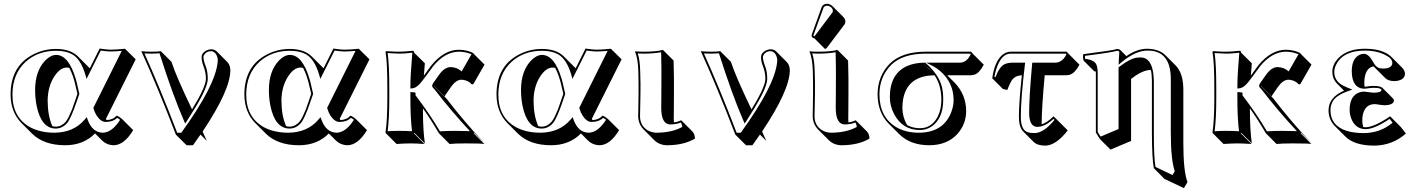

<svg xmlns="http://www.w3.org/2000/svg" viewBox="-20 -703 7504 1017"><path d="M390.1 -206.1 381.8 -241.2Q368.7 -303.2 347.2 -343.3Q339.8 -345.2 333.5 -345.2Q297.9 -345.2 266.6 -296.4Q232.9 -243.2 232.4 -169.4Q232.9 -88.9 257.3 -34.7Q266.6 -32.2 275.9 -32.2Q292 -32.2 304.9 -39.6Q317.9 -46.9 326.9 -56.9Q335.9 -66.9 345.9 -87.9Q356 -108.9 361.6 -123.5Q367.2 -138.2 377 -167.5ZM276.9 -443.8Q353 -443.4 392.6 -404.3L449.2 -347.7Q452.6 -343.8 455.6 -341.3L507.8 -445.8Q546.4 -439.9 564.9 -439.9Q594.2 -439.9 642.1 -444.8L698.7 -388.7L541.5 -74.2Q542.5 -69.8 543.9 -66.9Q579.1 -68.4 597.2 -90.3Q609.9 -87.4 628.9 -70.3L685.5 -13.7Q637.7 65.9 581.5 66.4Q545.9 65.4 521.5 42L483.4 3.9Q421.9 66.4 324.7 66.4Q211.4 65.9 149.4 4.4L92.8 -52.2Q36.6 -109.9 36.1 -202.1Q36.1 -353.5 156.7 -415Q213.4 -443.8 276.9 -443.8ZM276.9 -434.1Q181.2 -434.1 115.7 -375.5Q46.4 -312 45.9 -202.1Q45.9 -80.6 140.1 -28.8Q193.4 -0.5 268.1 0Q370.1 -1 428.2 -69.3L439.5 -82.5L445.3 -66.4Q470.2 -1 524.9 0Q573.7 -1.5 616.2 -68.4Q607.4 -75.2 600.6 -78.6Q578.1 -57.1 540 -57.1Q514.6 -57.1 492.7 -89.8Q481.4 -107.4 475.6 -128.4L474.6 -131.8L625 -433.6Q585.4 -430.2 564.9 -430.2Q545.4 -430.7 513.7 -435.1L438.5 -285.2L431.6 -309.1Q407.2 -390.1 362.3 -415.5Q328.6 -434.1 276.9 -434.1ZM400.4 -205.6 386.2 -164.6Q356.4 -77.1 335.9 -51.8Q310.5 -22.5 275.9 -22Q199.2 -22 174.3 -141.1Q166 -182.1 166 -226.1Q166 -327.1 220.2 -383.3Q248.5 -411.6 276.9 -412.1Q343.3 -412.1 380.9 -286.1Q387.2 -265.1 391.6 -243.2Z M1053.2 -6.3Q1066.4 22.5 1075.7 43.5L1042 9.8Q1022 38.6 1002 66.4H968.3L911.6 10.3Q813.5 -245.6 728.5 -432.1Q745.6 -429.2 781.7 -429.2Q818.8 -429.2 831.5 -432.1L888.2 -375.5Q912.1 -300.8 997.1 -123.5Q1070.3 -242.2 1070.8 -286.1Q1070.8 -320.3 1056.2 -356.9Q1047.9 -378.9 1047.9 -400.9Q1047.9 -421.9 1072.8 -435.5Q1085.9 -441.9 1099.6 -441.9Q1116.7 -441.4 1127.9 -430.7L1184.6 -374Q1199.7 -357.9 1200.2 -330.6Q1199.2 -224.6 1053.2 -6.3ZM971.2 -64 960.9 -48.3 953.6 -65.4Q895 -199.7 824.7 -420.9Q809.6 -419.4 781.7 -418.9Q757.3 -418.9 745.1 -419.9Q826.2 -240.7 918.5 0H940.4Q1120.6 -249.5 1132.8 -373Q1133.3 -380.9 1133.8 -387.2Q1127.9 -427.7 1099.6 -432.1Q1071.3 -432.1 1059.6 -408.7Q1057.6 -404.3 1057.6 -400.9Q1057.6 -382.3 1070.3 -350.1Q1080.6 -321.8 1080.6 -286.1Q1080.6 -241.7 1015.6 -134.8Q997.1 -104 971.2 -64Z M1628.4 -206.1 1620.1 -241.2Q1606.9 -303.2 1585.4 -343.3Q1578.1 -345.2 1571.8 -345.2Q1536.1 -345.2 1504.9 -296.4Q1471.2 -243.2 1470.7 -169.4Q1471.2 -88.9 1495.6 -34.7Q1504.9 -32.2 1514.2 -32.2Q1530.3 -32.2 1543.2 -39.6Q1556.2 -46.9 1565.2 -56.9Q1574.2 -66.9 1584.2 -87.9Q1594.2 -108.9 1599.9 -123.5Q1605.5 -138.2 1615.2 -167.5ZM1515.1 -443.8Q1591.3 -443.4 1630.9 -404.3L1687.5 -347.7Q1690.9 -343.8 1693.8 -341.3L1746.1 -445.8Q1784.7 -439.9 1803.2 -439.9Q1832.5 -439.9 1880.4 -444.8L1937 -388.7L1779.8 -74.2Q1780.8 -69.8 1782.2 -66.9Q1817.4 -68.4 1835.4 -90.3Q1848.1 -87.4 1867.2 -70.3L1923.8 -13.7Q1876 65.9 1819.8 66.4Q1784.2 65.4 1759.8 42L1721.7 3.9Q1660.2 66.4 1563 66.4Q1449.7 65.9 1387.7 4.4L1331.1 -52.2Q1274.9 -109.9 1274.4 -202.1Q1274.4 -353.5 1395 -415Q1451.7 -443.8 1515.1 -443.8ZM1515.1 -434.1Q1419.4 -434.1 1354 -375.5Q1284.7 -312 1284.2 -202.1Q1284.2 -80.6 1378.4 -28.8Q1431.6 -0.5 1506.3 0Q1608.4 -1 1666.5 -69.3L1677.7 -82.5L1683.6 -66.4Q1708.5 -1 1763.2 0Q1812 -1.5 1854.5 -68.4Q1845.7 -75.2 1838.9 -78.6Q1816.4 -57.1 1778.3 -57.1Q1752.9 -57.1 1731 -89.8Q1719.7 -107.4 1713.9 -128.4L1712.9 -131.8L1863.3 -433.6Q1823.7 -430.2 1803.2 -430.2Q1783.7 -430.7 1752 -435.1L1676.8 -285.2L1669.9 -309.1Q1645.5 -390.1 1600.6 -415.5Q1566.9 -434.1 1515.1 -434.1ZM1638.7 -205.6 1624.5 -164.6Q1594.7 -77.1 1574.2 -51.8Q1548.8 -22.5 1514.2 -22Q1437.5 -22 1412.6 -141.1Q1404.3 -182.1 1404.3 -226.1Q1404.3 -327.1 1458.5 -383.3Q1486.8 -411.6 1515.1 -412.1Q1581.5 -412.1 1619.1 -286.1Q1625.5 -265.1 1629.9 -243.2Z M2288.1 -237.8 2344.2 -181.6Q2438 -59.1 2547.4 56.6L2490.7 0L2488.8 2.9L2545.4 59.6Q2530.3 56.6 2447.3 56.6Q2388.2 56.6 2361.3 59.6L2304.7 2.9Q2259.8 -74.2 2220.2 -128.9V-123.5Q2220.2 -14.6 2230.5 56.6L2173.8 0L2171.9 2.9L2228.5 59.6Q2182.6 56.6 2154.3 56.6Q2124 56.6 2080.6 59.6L2023.9 2.9L2022 0Q2031.7 -68.4 2031.7 -180.2V-234.9Q2031.7 -374 2022 -428.2L2024.9 -432.1Q2031.7 -432.1 2049.3 -430.7Q2080.1 -428.7 2095.7 -429.2Q2122.1 -429.2 2165 -434.1Q2169.4 -433.6 2171.4 -431.6Q2173.3 -428.2 2173.8 -423.8L2230.5 -367.7Q2229.5 -357.4 2228 -337.9Q2226.1 -314 2225.1 -302.2L2264.2 -356Q2332 -439 2410.2 -439.5Q2453.6 -439 2486.8 -421.9L2489.7 -417.5L2546.4 -360.8L2486.8 -256.8L2478.5 -256.3L2469.2 -265.6Q2448.7 -280.3 2422.9 -280.8Q2395 -279.3 2369.6 -243.7L2339.8 -200.7Q2335.9 -193.8 2335.9 -191.4L2279.3 -248Q2279.8 -245.6 2280.3 -245.1L2281.7 -244.1Q2284.2 -242.2 2285.2 -241.2Q2287.1 -238.8 2288.1 -237.8ZM2474.1 -261.7 2474.6 -261.2Q2474.6 -261.2 2474.1 -261.7ZM2164.6 -245.1 2164.1 -246.1V-245.1ZM2279.8 -231.9 2278.8 -232.9Q2270 -239.7 2269 -248Q2269.5 -255.4 2274.9 -263.2L2305.2 -306.2Q2334.5 -347.2 2366.2 -347.7Q2401.9 -346.7 2425.3 -324.7L2477.5 -415.5Q2445.3 -429.2 2410.2 -429.2Q2335.9 -428.2 2272.5 -350.1V-349.6Q2232.9 -294.9 2211.9 -268.6Q2188 -238.8 2168 -235.8Q2166 -235.4 2165 -235.4L2153.8 -233.9V-246.1Q2153.8 -304.7 2164.1 -423.8Q2122.1 -418.9 2095.7 -418.9Q2085.9 -418.9 2033.2 -421.9Q2042 -364.3 2042 -234.9V-180.2Q2042 -72.3 2033.2 -7.8Q2067.4 -10.3 2097.7 -9.8Q2128.9 -9.8 2162.6 -7.8Q2153.8 -76.7 2153.8 -180.2V-215.3L2164.1 -214.8Q2164.1 -214.8 2177.7 -213.4Q2184.1 -208.5 2180.2 -199.2Q2257.8 -97.2 2310.5 -7.3Q2344.7 -9.8 2391.1 -9.8Q2428.2 -9.8 2469.2 -8.3Q2368.2 -116.7 2279.8 -231.9Z M2963.9 -206.1 2955.6 -241.2Q2942.4 -303.2 2920.9 -343.3Q2913.6 -345.2 2907.2 -345.2Q2871.6 -345.2 2840.3 -296.4Q2806.6 -243.2 2806.2 -169.4Q2806.6 -88.9 2831.1 -34.7Q2840.3 -32.2 2849.6 -32.2Q2865.7 -32.2 2878.7 -39.6Q2891.6 -46.9 2900.6 -56.9Q2909.7 -66.9 2919.7 -87.9Q2929.7 -108.9 2935.3 -123.5Q2940.9 -138.2 2950.7 -167.5ZM2850.6 -443.8Q2926.8 -443.4 2966.3 -404.3L3022.9 -347.7Q3026.4 -343.8 3029.3 -341.3L3081.5 -445.8Q3120.1 -439.9 3138.7 -439.9Q3168 -439.9 3215.8 -444.8L3272.5 -388.7L3115.2 -74.2Q3116.2 -69.8 3117.7 -66.9Q3152.8 -68.4 3170.9 -90.3Q3183.6 -87.4 3202.6 -70.3L3259.3 -13.7Q3211.4 65.9 3155.3 66.4Q3119.6 65.4 3095.2 42L3057.1 3.9Q2995.6 66.4 2898.4 66.4Q2785.2 65.9 2723.1 4.4L2666.5 -52.2Q2610.4 -109.9 2609.9 -202.1Q2609.9 -353.5 2730.5 -415Q2787.1 -443.8 2850.6 -443.8ZM2850.6 -434.1Q2754.9 -434.1 2689.5 -375.5Q2620.1 -312 2619.6 -202.1Q2619.6 -80.6 2713.9 -28.8Q2767.1 -0.5 2841.8 0Q2943.8 -1 3002 -69.3L3013.2 -82.5L3019 -66.4Q3043.9 -1 3098.6 0Q3147.5 -1.5 3189.9 -68.4Q3181.2 -75.2 3174.3 -78.6Q3151.9 -57.1 3113.8 -57.1Q3088.4 -57.1 3066.4 -89.8Q3055.2 -107.4 3049.3 -128.4L3048.3 -131.8L3198.7 -433.6Q3159.2 -430.2 3138.7 -430.2Q3119.1 -430.7 3087.4 -435.1L3012.2 -285.2L3005.4 -309.1Q2981 -390.1 2936 -415.5Q2902.3 -434.1 2850.6 -434.1ZM2974.1 -205.6 2960 -164.6Q2930.2 -77.1 2909.7 -51.8Q2884.3 -22.5 2849.6 -22Q2772.9 -22 2748 -141.1Q2739.7 -182.1 2739.7 -226.1Q2739.7 -327.1 2793.9 -383.3Q2822.3 -411.6 2850.6 -412.1Q2917 -412.1 2954.6 -286.1Q2960.9 -265.1 2965.3 -243.2Z M3362.3 -261.2 3361.3 -321.8Q3359.4 -394.5 3343.3 -429.2L3345.2 -431.2Q3357.4 -429.2 3389.2 -429.2Q3455.6 -429.2 3488.3 -438Q3490.2 -438.5 3491.2 -439L3547.9 -382.3Q3547.9 -381.3 3549.8 -286.6V-215.3Q3549.8 -180.7 3549.3 -122.6Q3548.8 -86.9 3548.8 -74.7Q3548.8 -63.5 3549.8 -54.7Q3568.4 -56.6 3587.4 -65.9Q3589.8 -64 3591.3 -63L3647.9 -6.3Q3660.6 7.3 3661.1 31.2Q3602.5 65.9 3514.2 66.4Q3472.7 65.9 3445.8 39.6L3389.2 -17.1Q3360.8 -46.4 3360.4 -87.9Q3360.4 -98.1 3361.3 -135.3Q3362.8 -222.7 3362.3 -261.2ZM3372.6 -261.2Q3373 -222.2 3371.1 -134.8Q3370.1 -98.1 3370.1 -87.9Q3370.1 -38.1 3409.7 -13.2Q3431.2 -0.5 3457.5 0Q3539.6 -0.5 3594.2 -30.8Q3592.3 -45.9 3585.9 -54.2Q3563 -43.9 3529.3 -43.9Q3482.9 -45.4 3482.4 -131.3Q3482.4 -144 3482.9 -178.7Q3483.4 -237.8 3483.4 -272V-342.8Q3483.4 -369.6 3481.9 -426.3Q3439.9 -418.9 3389.2 -418.9Q3375.5 -418.9 3357.9 -419.9Q3370.1 -385.3 3371.1 -322.3Z M4016.6 -6.3Q4029.8 22.5 4039.1 43.5L4005.4 9.8Q3985.4 38.6 3965.3 66.4H3931.6L3875 10.3Q3776.9 -245.6 3691.9 -432.1Q3709 -429.2 3745.1 -429.2Q3782.2 -429.2 3794.9 -432.1L3851.6 -375.5Q3875.5 -300.8 3960.4 -123.5Q4033.7 -242.2 4034.2 -286.1Q4034.2 -320.3 4019.5 -356.9Q4011.2 -378.9 4011.2 -400.9Q4011.2 -421.9 4036.1 -435.5Q4049.3 -441.9 4063 -441.9Q4080.1 -441.4 4091.3 -430.7L4147.9 -374Q4163.1 -357.9 4163.6 -330.6Q4162.6 -224.6 4016.6 -6.3ZM3934.6 -64 3924.3 -48.3 3917 -65.4Q3858.4 -199.7 3788.1 -420.9Q3772.9 -419.4 3745.1 -418.9Q3720.7 -418.9 3708.5 -419.9Q3789.6 -240.7 3881.8 0H3903.8Q4084 -249.5 4096.2 -373Q4096.7 -380.9 4097.2 -387.2Q4091.3 -427.7 4063 -432.1Q4034.7 -432.1 4022.9 -408.7Q4021 -404.3 4021 -400.9Q4021 -382.3 4033.7 -350.1Q4043.9 -321.8 4043.9 -286.1Q4043.9 -241.7 3979 -134.8Q3960.4 -104 3934.6 -64Z M4360.8 -683.1Q4377.4 -682.1 4390.1 -669.9L4446.8 -613.3Q4457.5 -601.6 4458 -588.4Q4457 -579.1 4453.1 -573.2L4361.3 -451.7Q4355 -444.3 4350.1 -443.4L4293.5 -500Q4287.1 -501 4282.7 -504.9Q4278.8 -509.8 4278.8 -514.2Q4279.3 -517.6 4280.8 -522.9L4332.5 -666Q4339.8 -682.1 4360.8 -683.1ZM4286.6 -261.2 4285.6 -321.8Q4283.7 -394.5 4267.6 -429.2L4269.5 -431.2Q4281.7 -429.2 4313.5 -429.2Q4379.9 -429.2 4412.6 -438Q4414.6 -438.5 4415.5 -439L4472.2 -382.3Q4472.2 -381.3 4474.1 -286.6V-215.3Q4474.1 -180.7 4473.6 -122.6Q4473.1 -86.9 4473.1 -74.7Q4473.1 -63.5 4474.1 -54.7Q4492.7 -56.6 4511.7 -65.9Q4514.2 -64 4515.6 -63L4572.3 -6.3Q4585 7.3 4585.4 31.2Q4526.9 65.9 4438.5 66.4Q4397 65.9 4370.1 39.6L4313.5 -17.1Q4285.2 -46.4 4284.7 -87.9Q4284.7 -98.1 4285.6 -135.3Q4287.1 -222.7 4286.6 -261.2ZM4296.9 -261.2Q4297.4 -222.2 4295.4 -134.8Q4294.4 -98.1 4294.4 -87.9Q4294.4 -38.1 4334 -13.2Q4355.5 -0.5 4381.8 0Q4463.9 -0.5 4518.6 -30.8Q4516.6 -45.9 4510.3 -54.2Q4487.3 -43.9 4453.6 -43.9Q4407.2 -45.4 4406.7 -131.3Q4406.7 -144 4407.2 -178.7Q4407.7 -237.8 4407.7 -272V-342.8Q4407.7 -369.6 4406.2 -426.3Q4364.3 -418.9 4313.5 -418.9Q4299.8 -418.9 4282.2 -419.9Q4294.4 -385.3 4295.4 -322.3ZM4360.8 -672.9Q4347.2 -671.9 4342.3 -662.6L4290 -519.5Q4289.1 -516.6 4288.6 -513.7Q4290.5 -511.2 4293 -510.3Q4295.4 -512.7 4296.9 -514.2L4388.7 -636.2Q4391.6 -640.6 4391.6 -645Q4391.6 -661.6 4372.1 -670.4Q4366.2 -672.9 4360.8 -672.9Z M4852.5 -23.9Q4916 -23.9 4947.8 -86.9Q4966.3 -125 4966.3 -174.8Q4965.8 -252.9 4930.2 -304.2Q4786.6 -302.7 4763.7 -177.2Q4759.8 -155.3 4759.8 -131.3Q4760.3 -83 4784.7 -40.5Q4815.9 -23.9 4852.5 -23.9ZM4997.1 -304.2 5034.7 -267.1Q5097.2 -203.1 5097.7 -115.2Q5097.7 -46.9 5052.7 4.9Q4998.5 65.9 4901.9 66.4Q4801.8 65.9 4743.2 7.8L4686.5 -48.8Q4628.9 -107.9 4628.4 -204.1Q4629.4 -301.3 4693.4 -366.2Q4757.3 -428.7 4882.3 -429.2H5123.5L5134.3 -417L5190.9 -360.4Q5168 -316.9 5143.1 -308.1Q5131.8 -304.7 5119.6 -304.2ZM4918.5 -319.8Q4909.7 -330.1 4900.4 -339.4Q4889.6 -350.1 4877.4 -360.8ZM4852.5 -14.2Q4761.2 -14.2 4716.3 -98.1Q4693.4 -142.1 4693.4 -188Q4693.4 -315.9 4790 -355.5Q4828.1 -370.6 4877.4 -371.1H4880.9L4883.8 -368.7Q4952.1 -308.6 4968.8 -244.1Q4976.6 -212.9 4976.1 -174.8Q4976.1 -77.1 4916.5 -34.2Q4887.7 -14.6 4852.5 -14.2ZM5063.5 -371.1Q5094.7 -371.1 5113.8 -401.4Q5117.7 -407.7 5122.1 -415.5L5119.1 -418.9H4882.3Q4760.7 -418.5 4700.2 -358.9Q4638.7 -295.9 4638.2 -204.1Q4638.2 -84 4725.1 -30.8Q4775.4 -0.5 4845.2 0Q4971.7 0 5015.6 -101.1Q5030.8 -137.2 5031.2 -171.9Q5031.2 -265.6 4959.5 -327.1Q4941.4 -342.3 4922.9 -352.1L4886.2 -371.1Z M5333 -429.2H5629.9L5641.1 -417L5697.8 -360.4Q5673.8 -315.4 5646.5 -307.1Q5636.2 -304.7 5625.5 -304.2H5513.7Q5497.6 -127.9 5497.6 -49.3Q5497.6 -46.9 5497.6 -44.4Q5528.3 -54.7 5560.1 -86.9L5579.1 -68.8L5635.7 -12.2Q5572.8 67.9 5516.6 68.4Q5474.6 67.9 5455.6 49.3L5398.9 -7.3Q5377.4 -30.3 5377 -83Q5377 -156.7 5392.6 -304.2Q5354.5 -302.7 5337.4 -274.4Q5328.1 -258.8 5315.4 -226.6L5292.5 -231.4L5235.8 -288.1Q5248 -378.9 5291.5 -414.1Q5311 -428.7 5333 -429.2ZM5333 -418.9Q5283.2 -418.9 5256.8 -335.4Q5251 -315.9 5247.1 -295.9L5252.9 -294.4Q5274.4 -350.6 5301.8 -363.3Q5318.8 -370.6 5342.8 -371.1H5410.2L5408.7 -359.9Q5386.7 -177.7 5387.2 -83Q5387.2 -16.1 5422.9 -2.9Q5437.5 2 5460 2Q5509.3 1 5565.4 -67.9L5560.1 -73.2Q5515.6 -31.2 5473.1 -30.8Q5431.6 -32.7 5431.2 -106Q5431.2 -186 5446.8 -361.8L5447.8 -371.1H5568.8Q5601.1 -371.1 5621.6 -402.8Q5625.5 -408.7 5628.9 -415.5L5625.5 -418.9Z M6075.7 -332.5Q6034.2 -332 5981.4 -292.5Q5976.6 -288.6 5971.2 -284.7Q5971.2 -272.9 5971.2 -264.6V43.5L5862.3 89.4L5805.7 33.2L5784.7 -1V-313Q5784.7 -319.3 5784.2 -324.7Q5779.3 -325.2 5776.4 -325.2L5719.7 -381.8Q5714.4 -399.4 5717.8 -416Q5868.7 -435.5 5888.7 -441.4Q5893.1 -442.9 5895.5 -443.8Q5908.2 -443.4 5914.1 -438L5946.3 -405.8Q6002.9 -444.8 6056.6 -444.8Q6118.7 -443.8 6151.9 -411.6L6208.5 -355Q6248 -314 6248 -227.5V56.6Q6248 203.1 6270 261.7L6251 293.5L6147.9 244.6L6091.8 188Q6082 141.1 6081.5 0V-276.9Q6081.5 -308.6 6075.7 -332.5ZM5794.4 -313V-3.9L5809.6 20.5L5904.8 -19.5V-321.3Q5904.8 -329.6 5904.8 -341.3V-346.2L5908.7 -349.1Q5964.4 -392.1 6001 -397.5Q6011.2 -398.9 6020.5 -398.9Q6080.1 -398.9 6089.8 -306.6Q6091.3 -292 6091.8 -276.9V0Q6091.8 135.7 6100.6 181.2L6190.4 224.1L6202.6 204.1Q6181.6 142.6 6181.6 0V-284.2Q6181.6 -422.9 6078.1 -434.1Q6067.4 -435.1 6056.6 -435.1Q5995.1 -434.6 5922.4 -374.5L5905.3 -360.4L5906.2 -382.8Q5907.2 -407.7 5908.7 -427.2Q5908.7 -432.6 5899.9 -433.6Q5897.9 -433.6 5897.5 -434.1Q5873.5 -425.8 5726.6 -407.2Q5726.6 -398.9 5728 -391.1Q5776.4 -386.2 5787.6 -360.4Q5794.4 -343.8 5794.4 -313Z M6668.5 -237.8 6724.6 -181.6Q6818.4 -59.1 6927.7 56.6L6871.1 0L6869.1 2.9L6925.8 59.6Q6910.6 56.6 6827.6 56.6Q6768.6 56.6 6741.7 59.6L6685.1 2.9Q6640.1 -74.2 6600.6 -128.9V-123.5Q6600.6 -14.6 6610.8 56.6L6554.2 0L6552.2 2.9L6608.9 59.6Q6563 56.6 6534.7 56.6Q6504.4 56.6 6460.9 59.6L6404.3 2.9L6402.3 0Q6412.1 -68.4 6412.1 -180.2V-234.9Q6412.1 -374 6402.3 -428.2L6405.3 -432.1Q6412.1 -432.1 6429.7 -430.7Q6460.4 -428.7 6476.1 -429.2Q6502.4 -429.2 6545.4 -434.1Q6549.8 -433.6 6551.8 -431.6Q6553.7 -428.2 6554.2 -423.8L6610.8 -367.7Q6609.9 -357.4 6608.4 -337.9Q6606.4 -314 6605.5 -302.2L6644.5 -356Q6712.4 -439 6790.5 -439.5Q6834 -439 6867.2 -421.9L6870.1 -417.5L6926.8 -360.8L6867.2 -256.8L6858.9 -256.3L6849.6 -265.6Q6829.1 -280.3 6803.2 -280.8Q6775.4 -279.3 6750 -243.7L6720.2 -200.7Q6716.3 -193.8 6716.3 -191.4L6659.7 -248Q6660.2 -245.6 6660.6 -245.1L6662.1 -244.1Q6664.6 -242.2 6665.5 -241.2Q6667.5 -238.8 6668.5 -237.8ZM6854.5 -261.7 6855 -261.2Q6855 -261.2 6854.5 -261.7ZM6544.9 -245.1 6544.4 -246.1V-245.1ZM6660.2 -231.9 6659.2 -232.9Q6650.4 -239.7 6649.4 -248Q6649.9 -255.4 6655.3 -263.2L6685.5 -306.2Q6714.8 -347.2 6746.6 -347.7Q6782.2 -346.7 6805.7 -324.7L6857.9 -415.5Q6825.7 -429.2 6790.5 -429.2Q6716.3 -428.2 6652.8 -350.1V-349.6Q6613.3 -294.9 6592.3 -268.6Q6568.4 -238.8 6548.3 -235.8Q6546.4 -235.4 6545.4 -235.4L6534.2 -233.9V-246.1Q6534.2 -304.7 6544.4 -423.8Q6502.4 -418.9 6476.1 -418.9Q6466.3 -418.9 6413.6 -421.9Q6422.4 -364.3 6422.4 -234.9V-180.2Q6422.4 -72.3 6413.6 -7.8Q6447.8 -10.3 6478 -9.8Q6509.3 -9.8 6543 -7.8Q6534.2 -76.7 6534.2 -180.2V-215.3L6544.4 -214.8Q6544.4 -214.8 6558.1 -213.4Q6564.5 -208.5 6560.5 -199.2Q6638.2 -97.2 6690.9 -7.3Q6725.1 -9.8 6771.5 -9.8Q6808.6 -9.8 6849.6 -8.3Q6748.5 -116.7 6660.2 -231.9Z M7208 -243.7Q7211.4 -244.1 7214.4 -244.1Q7239.3 -248 7257.3 -248Q7292 -247.6 7302.7 -237.3L7359.4 -180.7Q7363.3 -175.8 7363.8 -170.4Q7361.3 -146 7312.5 -145.5Q7309.1 -145.5 7297.9 -147Q7289.6 -147.9 7285.6 -148.4Q7270 -151.4 7261.7 -151.4Q7211.4 -151.4 7198.7 -95.2Q7195.8 -80.6 7195.8 -64.5Q7196.3 -45.9 7200.7 -30.3Q7207.5 -29.3 7213.4 -28.8Q7258.8 -29.8 7343.3 -86.9L7399.9 -30.3L7426.8 4.4Q7356.4 66.9 7259.8 68.4Q7154.3 67.9 7106.9 21L7050.3 -35.6Q7017.6 -69.3 7017.1 -118.2Q7017.1 -186.5 7097.2 -221.7Q7098.6 -222.2 7099.1 -222.7L7060.5 -261.7Q7037.6 -286.1 7037.1 -321.8Q7037.1 -368.2 7079.6 -404.8Q7127.9 -444.8 7210 -444.8Q7301.3 -444.8 7346.7 -404.8Q7348.6 -402.8 7349.6 -401.9L7406.2 -345.2Q7421.4 -329.1 7421.9 -313.5Q7421.9 -279.8 7375 -273.9Q7369.1 -273.4 7364.7 -273.4Q7333.5 -273.9 7317.9 -289.1L7261.2 -345.7Q7258.3 -348.6 7256.3 -351.1Q7224.1 -347.2 7211.9 -307.1Q7207 -289.6 7206.5 -268.6Q7206.5 -254.4 7208 -243.7ZM7128.9 -121.1Q7128.9 -191.9 7175.8 -211.9Q7189.9 -217.8 7205.1 -217.8Q7213.9 -217.3 7230.5 -214.8Q7234.4 -214.4 7242.2 -213.4Q7253.4 -211.9 7256.3 -211.9Q7296.9 -212.4 7297.4 -227.1Q7294.9 -237.8 7257.3 -237.8Q7241.2 -237.8 7215.8 -233.9H7214.8H7214.4L7209 -233.4L7207.5 -232.9H7206.1Q7141.1 -235.4 7140.1 -325.2Q7140.1 -393.6 7182.6 -413.1Q7192.9 -418 7204.1 -418Q7230 -418 7253.9 -374Q7254.4 -373 7255.4 -371.6Q7256.8 -369.1 7256.8 -368.7Q7269.5 -346.2 7288.1 -341.8Q7297.4 -339.8 7308.1 -339.8Q7346.2 -339.8 7354 -362.3Q7355 -366.7 7355 -370.1Q7355 -395 7310.1 -415.5Q7267.1 -435.1 7210 -435.1Q7096.7 -435.1 7058.6 -362.8Q7047.4 -341.3 7047.4 -321.8Q7047.4 -274.4 7094.2 -249.5Q7105.5 -243.7 7118.7 -238.3L7143.1 -228.5L7118.7 -219.7Q7086.4 -208 7065.9 -193.6Q7045.4 -179.2 7038.1 -163.6Q7030.8 -147.9 7029.1 -139.2Q7027.3 -130.4 7027.3 -118.2Q7027.3 -38.6 7110.8 -10.7Q7149.9 2 7203.1 2Q7292 1.5 7356.4 -53.2L7340.8 -73.2Q7259.3 -18.6 7213.4 -19Q7161.1 -19 7138.7 -71.8Q7128.9 -95.2 7128.9 -121.1Z"/></svg>

Font: Linux Biolinum Shadow O
Style: Bold
Weight: 700
Designer: Philipp H. Poll
Foundry: Philipp H. Poll
Version: Version 0.9.2